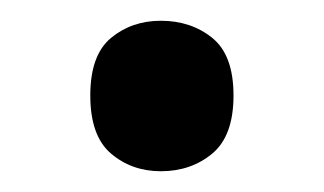

<svg xmlns="http://www.w3.org/2000/svg" viewBox="-20 -151 312 185"><path d="M67 -59Q67 -98 87 -114.5Q107 -131 135 -131Q164 -131 184.5 -114.5Q205 -98 205 -59Q205 -20 184.5 -3Q164 14 135 14Q107 14 87 -3Q67 -20 67 -59Z"/></svg>

Font: Noto Sans Myanmar UI Medium
Style: Regular
Weight: 500
Designer: Monotype Design Team
Foundry: Monotype Imaging Inc.
Version: Version 2.103; ttfautohint (v1.8.4.7-5d5b)